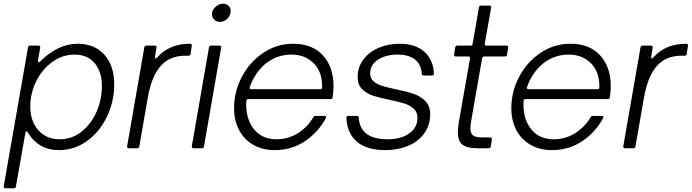

<svg xmlns="http://www.w3.org/2000/svg" viewBox="-33 -793 3701 1027"><path d="M52 205Q51 214 41 214H-4Q-9 214 -11.5 211Q-14 208 -13 203L117 -540Q119 -549 128 -549H173Q178 -549 180.5 -546Q183 -543 182 -538L170 -469V-466Q170 -461 173.5 -460Q177 -459 181 -463Q226 -509 277 -534Q328 -559 382 -559Q473 -559 525.5 -500Q578 -441 578 -342Q578 -251 539.5 -170Q501 -89 433.5 -39.5Q366 10 282 10Q173 10 115 -85Q112 -91 108 -91Q105 -91 103 -83ZM512 -332Q512 -408 474 -454.5Q436 -501 366 -501Q301 -501 246.5 -461.5Q192 -422 160.5 -358Q129 -294 129 -224Q129 -145 172 -96.5Q215 -48 286 -48Q352 -48 403.5 -89Q455 -130 483.5 -195.5Q512 -261 512 -332Z M656 0Q651 0 648.5 -3Q646 -6 647 -11L739 -540Q741 -549 750 -549H795Q800 -549 802.5 -546Q805 -543 804 -538L796 -489V-486Q796 -480 800 -480Q802 -480 807 -485Q841 -523 884.5 -541Q928 -559 984 -559Q989 -559 991.5 -556Q994 -553 993 -548L986 -504Q985 -495 975 -495H959Q880 -495 833 -447Q804 -417 786 -373.5Q768 -330 757 -268L712 -9Q711 0 701 0Z M1058 -9Q1057 0 1047 0H1002Q997 0 994.5 -3Q992 -6 993 -11L1085 -540Q1087 -549 1096 -549H1141Q1146 -549 1148.5 -546Q1151 -543 1150 -538ZM1101 -718Q1101 -739 1119.5 -756Q1138 -773 1160 -773Q1178 -773 1189.5 -762Q1201 -751 1201 -734Q1201 -711 1183.5 -693.5Q1166 -676 1143 -676Q1125 -676 1113 -688Q1101 -700 1101 -718Z M1219 -214Q1219 -303 1261 -382.5Q1303 -462 1375.5 -510.5Q1448 -559 1535 -559Q1637 -559 1694 -497Q1751 -435 1751 -332Q1751 -305 1746 -272Q1745 -263 1735 -263H1296Q1287 -263 1285.5 -256.5Q1284 -250 1284 -233Q1284 -152 1327 -100Q1370 -48 1446 -48Q1509 -48 1561 -81Q1613 -114 1643 -166Q1647 -173 1655 -173H1703Q1708 -173 1710.5 -170Q1713 -167 1711 -163Q1670 -86 1598.5 -38Q1527 10 1436 10Q1371 10 1321.5 -18.5Q1272 -47 1245.5 -98Q1219 -149 1219 -214ZM1680 -316Q1690 -316 1690 -326V-332Q1690 -409 1644.5 -455Q1599 -501 1526 -501Q1466 -501 1415.5 -471.5Q1365 -442 1332 -388Q1316 -364 1303 -327L1302 -323Q1302 -316 1311 -316Z M1820 -163Q1820 -173 1830 -173H1876Q1886 -173 1886 -163Q1889 -108 1927 -78Q1965 -48 2041 -48Q2111 -48 2155.5 -79Q2200 -110 2200 -163Q2200 -193 2180 -211.5Q2160 -230 2131 -239Q2102 -248 2051 -259Q1996 -270 1961.5 -281.5Q1927 -293 1903.5 -316.5Q1880 -340 1880 -380Q1880 -434 1910.5 -474.5Q1941 -515 1992 -537Q2043 -559 2104 -559Q2189 -559 2237 -516Q2285 -473 2288 -399Q2288 -389 2278 -389H2233Q2223 -389 2223 -399Q2220 -449 2186.5 -475Q2153 -501 2094 -501Q2031 -501 1989 -474Q1947 -447 1947 -400Q1947 -374 1965.5 -358Q1984 -342 2011.5 -333.5Q2039 -325 2086 -315Q2145 -303 2181 -290.5Q2217 -278 2242.5 -252Q2268 -226 2268 -182Q2268 -124 2236.5 -80Q2205 -36 2150 -13Q2095 10 2028 10Q1928 10 1875.5 -35.5Q1823 -81 1820 -163Z M2592 -9Q2591 0 2581 0H2520Q2466 0 2441 -19Q2416 -38 2416 -87Q2416 -105 2421 -138L2481 -480V-482Q2481 -491 2472 -491H2405Q2400 -491 2397.5 -494Q2395 -497 2396 -502L2402 -540Q2404 -549 2413 -549H2484Q2494 -549 2495 -558L2529 -754Q2531 -763 2540 -763H2585Q2590 -763 2592.5 -760Q2595 -757 2594 -752L2560 -560V-558Q2560 -549 2569 -549H2676Q2681 -549 2683.5 -546Q2686 -543 2685 -538L2679 -500Q2678 -491 2668 -491H2557Q2548 -491 2546 -482L2488 -151Q2483 -121 2483 -106Q2483 -81 2496.5 -69.5Q2510 -58 2545 -58H2589Q2593 -58 2596 -55Q2599 -52 2598 -47Z M2702 -214Q2702 -303 2744 -382.5Q2786 -462 2858.5 -510.5Q2931 -559 3018 -559Q3120 -559 3177 -497Q3234 -435 3234 -332Q3234 -305 3229 -272Q3228 -263 3218 -263H2779Q2770 -263 2768.5 -256.5Q2767 -250 2767 -233Q2767 -152 2810 -100Q2853 -48 2929 -48Q2992 -48 3044 -81Q3096 -114 3126 -166Q3130 -173 3138 -173H3186Q3191 -173 3193.5 -170Q3196 -167 3194 -163Q3153 -86 3081.5 -38Q3010 10 2919 10Q2854 10 2804.5 -18.5Q2755 -47 2728.5 -98Q2702 -149 2702 -214ZM3163 -316Q3173 -316 3173 -326V-332Q3173 -409 3127.5 -455Q3082 -501 3009 -501Q2949 -501 2898.5 -471.5Q2848 -442 2815 -388Q2799 -364 2786 -327L2785 -323Q2785 -316 2794 -316Z M3310 0Q3305 0 3302.5 -3Q3300 -6 3301 -11L3393 -540Q3395 -549 3404 -549H3449Q3454 -549 3456.5 -546Q3459 -543 3458 -538L3450 -489V-486Q3450 -480 3454 -480Q3456 -480 3461 -485Q3495 -523 3538.5 -541Q3582 -559 3638 -559Q3643 -559 3645.5 -556Q3648 -553 3647 -548L3640 -504Q3639 -495 3629 -495H3613Q3534 -495 3487 -447Q3458 -417 3440 -373.5Q3422 -330 3411 -268L3366 -9Q3365 0 3355 0Z"/></svg>

Font: Open Sauce Two Light Italic
Style: Regular
Weight: 300
Italic angle: -10°
Designer: Alfredo Marco Pradil
Foundry: Creative Sauce Fz LLC
Version: Version 1.477